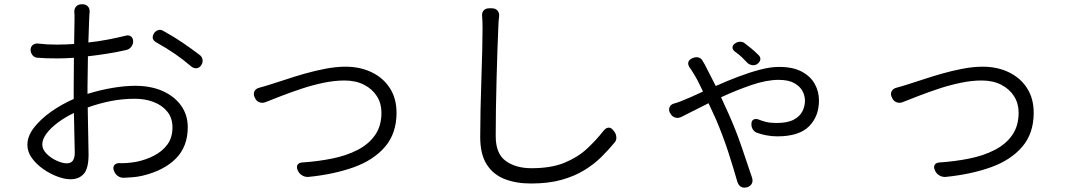

<svg xmlns="http://www.w3.org/2000/svg" viewBox="-20 -816 5040 904"><path d="M705 -659Q712 -670 724 -674Q736 -678 748 -671Q799 -643 840 -615Q881 -587 919 -558Q931 -550 933.5 -536Q936 -522 928 -510Q920 -497 907.5 -495Q895 -493 883 -501Q842 -536 803.5 -562.5Q765 -589 715 -617Q689 -632 705 -659ZM328 -284Q286 -264 252 -238.5Q218 -213 198.5 -186.5Q179 -160 179 -136Q179 -113 199 -92.5Q219 -72 246.5 -59.5Q274 -47 295 -47Q332 -47 332 -97ZM124 -580Q124 -595 133.5 -603.5Q143 -612 158 -611Q186 -608 204 -607Q222 -606 249 -606Q286 -606 329 -609L331 -729Q331 -750 330 -758Q329 -775 338.5 -785.5Q348 -796 365 -796H368Q384 -796 393.5 -786Q403 -776 402 -759Q401 -753 401 -748.5Q401 -744 400 -730L396 -616Q442 -621 487 -629.5Q532 -638 572 -648Q586 -652 596 -645Q606 -638 607 -622Q607 -607 597.5 -595Q588 -583 572 -580Q532 -571 486 -563.5Q440 -556 394 -551L392 -408V-374Q450 -392 508.5 -402Q567 -412 617 -412Q690 -412 745.5 -387.5Q801 -363 832.5 -319Q864 -275 864 -217Q864 -126 808 -69.5Q752 -13 652 11Q627 17 604 18.5Q581 20 565 21Q549 22 536 13.5Q523 5 517 -11L516 -13Q511 -28 517.5 -37.5Q524 -47 540 -48Q556 -47 577 -48.5Q598 -50 621 -54Q666 -63 705 -83Q744 -103 768 -135.5Q792 -168 792 -216Q792 -260 768 -290Q744 -320 704 -335.5Q664 -351 616 -351Q558 -351 503.5 -340.5Q449 -330 393 -310L397 -88Q397 -23 374.5 2.5Q352 28 312 28Q284 28 249.5 15Q215 2 183 -20.5Q151 -43 130 -72Q109 -101 109 -134Q109 -175 140 -215Q171 -255 220.5 -290Q270 -325 327 -350V-404L328 -544Q285 -541 251 -541Q192 -541 160 -544Q144 -544 134.5 -554.5Q125 -565 124 -580Z M1178 -360Q1172 -375 1178.5 -387Q1185 -399 1201 -403Q1212 -406 1224 -409.5Q1236 -413 1255 -419Q1282 -427 1323.5 -441Q1365 -455 1414 -469Q1463 -483 1513 -492.5Q1563 -502 1607 -502Q1676 -502 1730.5 -475.5Q1785 -449 1816 -400.5Q1847 -352 1847 -285Q1847 -188 1793 -125Q1739 -62 1645.5 -28.5Q1552 5 1432 17Q1416 18 1402 9.5Q1388 1 1382 -14L1381 -16Q1375 -30 1381 -40Q1387 -50 1403 -51Q1477 -56 1544 -69.5Q1611 -83 1663.5 -110Q1716 -137 1746 -180Q1776 -223 1776 -286Q1776 -329 1754.5 -363Q1733 -397 1694 -417Q1655 -437 1602 -437Q1555 -437 1502.5 -426Q1450 -415 1399 -398Q1348 -381 1304 -364Q1260 -347 1230 -335Q1214 -329 1200 -335Q1186 -341 1180 -356Z M2296 -777Q2313 -777 2322.5 -766Q2332 -755 2330 -738Q2328 -724 2327.5 -714.5Q2327 -705 2326 -682Q2324 -639 2322 -577Q2320 -515 2318 -443.5Q2316 -372 2315 -302.5Q2314 -233 2314 -175Q2314 -92 2361.5 -58Q2409 -24 2482 -24Q2576 -24 2638.5 -50Q2701 -76 2744.5 -116.5Q2788 -157 2823 -202Q2833 -214 2845 -215Q2857 -216 2867 -203L2871 -198Q2881 -186 2882 -170Q2883 -154 2872 -143Q2844 -109 2810 -75.5Q2776 -42 2730 -14Q2684 14 2623 31Q2562 48 2480 48Q2410 48 2356 27Q2302 6 2271.5 -42Q2241 -90 2241 -171Q2241 -228 2242.5 -299Q2244 -370 2246.5 -442.5Q2249 -515 2250.5 -578Q2252 -641 2252 -682Q2252 -699 2251.5 -714.5Q2251 -730 2250 -739Q2248 -756 2257 -766.5Q2266 -777 2284 -777Z M3547 -516Q3537 -508 3524.5 -509Q3512 -510 3501 -518Q3485 -535 3472 -547.5Q3459 -560 3439 -574Q3429 -582 3429 -592.5Q3429 -603 3440 -611Q3451 -619 3464.5 -619.5Q3478 -620 3488 -611Q3505 -598 3519 -586.5Q3533 -575 3550 -558Q3561 -549 3560 -537Q3559 -525 3547 -516ZM3134 -285Q3127 -300 3133 -312.5Q3139 -325 3155 -329Q3163 -331 3168.5 -333Q3174 -335 3185 -339Q3206 -347 3233 -359Q3260 -371 3290 -385Q3277 -413 3265 -436Q3253 -459 3243 -474Q3236 -485 3234 -488.5Q3232 -492 3227 -498Q3218 -512 3221 -523.5Q3224 -535 3240 -542L3245 -544Q3259 -549 3271.5 -544.5Q3284 -540 3290 -526Q3292 -523 3293.5 -520.5Q3295 -518 3299 -511L3350 -411Q3401 -434 3455 -454.5Q3509 -475 3558.5 -488Q3608 -501 3648 -501Q3713 -501 3754.5 -479Q3796 -457 3816 -421Q3836 -385 3836 -343Q3836 -268 3789 -221Q3742 -174 3640 -174Q3612 -174 3587.5 -179Q3563 -184 3547 -190Q3534 -193 3525.5 -205.5Q3517 -218 3518 -233Q3518 -247 3527 -252.5Q3536 -258 3550 -254Q3567 -247 3586.5 -242Q3606 -237 3637 -237Q3688 -237 3717 -252.5Q3746 -268 3758 -292Q3770 -316 3770 -343Q3770 -365 3758.5 -387Q3747 -409 3720 -424.5Q3693 -440 3646 -440Q3589 -440 3517.5 -415.5Q3446 -391 3375 -358L3411 -279Q3445 -203 3472 -124Q3499 -45 3521 21Q3526 37 3519.5 49Q3513 61 3497 66Q3464 74 3452 41Q3433 -26 3409 -100Q3385 -174 3352 -252L3316 -330L3187 -265Q3172 -258 3157.5 -263Q3143 -268 3135 -284Z M4178 -360Q4172 -375 4178.5 -387Q4185 -399 4201 -403Q4212 -406 4224 -409.5Q4236 -413 4255 -419Q4282 -427 4323.5 -441Q4365 -455 4414 -469Q4463 -483 4513 -492.5Q4563 -502 4607 -502Q4676 -502 4730.5 -475.5Q4785 -449 4816 -400.5Q4847 -352 4847 -285Q4847 -188 4793 -125Q4739 -62 4645.5 -28.5Q4552 5 4432 17Q4416 18 4402 9.5Q4388 1 4382 -14L4381 -16Q4375 -30 4381 -40Q4387 -50 4403 -51Q4477 -56 4544 -69.5Q4611 -83 4663.5 -110Q4716 -137 4746 -180Q4776 -223 4776 -286Q4776 -329 4754.5 -363Q4733 -397 4694 -417Q4655 -437 4602 -437Q4555 -437 4502.5 -426Q4450 -415 4399 -398Q4348 -381 4304 -364Q4260 -347 4230 -335Q4214 -329 4200 -335Q4186 -341 4180 -356Z"/></svg>

Font: Chiron GoRound TC N
Style: Regular
Weight: 350
Designer: Ryoko NISHIZUKA 西塚涼子 (kana, bopomofo & ideographs); Paul D. Hunt (Latin, Greek & Cyrillic); Sandoll Communications 산돌커뮤니
Foundry: Adobe
Version: Version 1.000;hotconv 1.1.1;makeotfexe 2.6.0